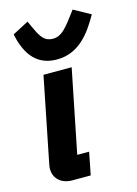

<svg xmlns="http://www.w3.org/2000/svg" viewBox="-120 -856 657 921"><g transform="rotate(-15 209.0 -395.5)"><path d="M201 -579C310 -579 370 -660 418 -745L335 -791L307 -754C270 -705 245 -680 209 -680C167 -680 150 -707 129 -752L111 -791L31 -749C48 -667 88 -579 201 -579ZM213 0 235 -112H176L259 -525H119L35 -105C33 -95 32 -88 32 -80C32 -32 68 0 122 0Z"/></g></svg>

Font: LVC Sans
Style: Bold Italic
Weight: 700
Italic angle: -11.31°
Designer: Mike Abbink, Paul van der Laan, Pieter van Rosmalen
Foundry: Bold Monday
Version: Version 3.0